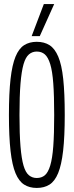

<svg xmlns="http://www.w3.org/2000/svg" viewBox="-20 -916 363 946"><path d="M161 10Q125 10 99 -6.5Q73 -23 56.5 -62.5Q40 -102 32 -172Q24 -242 24 -349Q24 -457 32 -527Q40 -597 56.5 -637Q73 -677 99 -693.5Q125 -710 161 -710Q198 -710 224 -693.5Q250 -677 267 -637Q284 -597 291.5 -527Q299 -457 299 -350Q299 -243 291 -173Q283 -103 266.5 -63Q250 -23 224 -6.5Q198 10 161 10ZM161 -39Q185 -39 201 -52.5Q217 -66 227.5 -100.5Q238 -135 242.5 -195.5Q247 -256 247 -349Q247 -444 242.5 -505Q238 -566 227.5 -600Q217 -634 201 -648Q185 -662 161 -662Q139 -662 122.5 -648Q106 -634 96 -599.5Q86 -565 81 -504Q76 -443 76 -349Q76 -255 81 -194.5Q86 -134 96 -100Q106 -66 122.5 -52.5Q139 -39 161 -39ZM136 -738 196 -896H247L176 -738Z"/></svg>

Font: Georama ExtraCondensed Light
Style: Regular
Weight: 300
Width: 2
Designer: Jean-Baptiste Levee
Foundry: Production Type
Version: Version 1.000